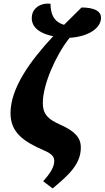

<svg xmlns="http://www.w3.org/2000/svg" viewBox="-20 -837 586 1076"><path d="M275 219C364 145 433 83 433 -10C433 -67 398 -103 314 -140C252 -168 220 -195 220 -260C220 -363 292 -527 370 -625C477 -632 544 -679 546 -735C548 -778 501 -795 437 -795C405 -764 372 -731 339 -698C273 -717 264 -770 263 -816C204 -822 165 -790 159 -750C152 -703 177 -655 278 -634C148 -494 39 -343 39 -203C39 -94 111 -44 231 8C272 26 284 42 284 66C284 102 257 139 222 179Z"/></svg>

Font: Noto Serif Condensed Black
Style: Italic
Weight: 900
Width: 3
Italic angle: -12°
Designer: Monotype Design Team
Foundry: Monotype Imaging Inc.
Version: Version 2.013